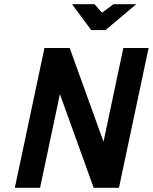

<svg xmlns="http://www.w3.org/2000/svg" viewBox="-20 -900 732 920"><path d="M193 -670 51 0H172L267 -449L429 0H550L692 -670H571L476 -221L314 -670ZM325 -880 417 -756H486L633 -880H524L469 -839L433 -880Z"/></svg>

Font: LT Wave Mono Bold
Style: Italic
Weight: 700
Designer: Daniel Lyons
Version: Version 2.5 (Glyphs App)